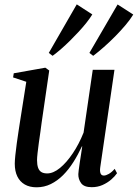

<svg xmlns="http://www.w3.org/2000/svg" viewBox="-20 -826 616 858"><path d="M143.5 11Q112.5 11 90.8 -1.5Q69 -14 57.5 -37.5Q46 -61 46 -94.5Q46 -107.5 48.5 -132.2Q51 -157 55 -185.8Q59 -214.5 62.8 -239.2Q66.5 -264 68.5 -276.5L97.5 -460.5L38.5 -480L41.5 -498.5L182.5 -523.5L200 -511L166 -277.5Q164 -260.5 160.5 -236.5Q157 -212.5 153.5 -187.5Q150 -162.5 147.8 -141.8Q145.5 -121 145.5 -110.5Q145.5 -90 150.2 -76.5Q155 -63 165 -57Q175 -51 191 -51Q218 -51 247.8 -75.2Q277.5 -99.5 305.2 -140.8Q333 -182 353.5 -233.5L394.5 -514H491.5L428 -78.5Q425.5 -61.5 429.2 -51.5Q433 -41.5 444 -41.5Q453.5 -41.5 466.2 -48.8Q479 -56 492.5 -71.5L503 -52Q493.5 -38 476.8 -23.5Q460 -9 438 0.8Q416 10.5 390 10.5Q355.5 10.5 342.5 -7.5Q329.5 -25.5 330 -48Q330 -52 331.8 -66.2Q333.5 -80.5 336.5 -99.8Q339.5 -119 342.5 -138.5Q345.5 -158 347.5 -172H346Q329 -135 308 -101.8Q287 -68.5 261.8 -43.2Q236.5 -18 207 -3.5Q177.5 11 143.5 11ZM215 -576.5 198 -589.5 323 -806.5 392.5 -761.5Q381.5 -743.5 365.8 -723.8Q350 -704 331.5 -684Q313 -664 293 -644.2Q273 -624.5 253.2 -607.2Q233.5 -590 215 -576.5ZM396.5 -576.5 379.5 -589.5 505.5 -806 575.5 -761Q561.5 -738 540.2 -713Q519 -688 494.5 -663.2Q470 -638.5 444.5 -616Q419 -593.5 396.5 -576.5Z"/></svg>

Font: Merriweather 120pt
Style: Italic
Weight: 400
Italic angle: -7.8°
Version: Version 2.101